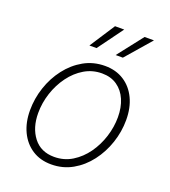

<svg xmlns="http://www.w3.org/2000/svg" viewBox="-140 -863 866 977"><g transform="rotate(20 293.0 -374.0)"><path d="M249 11.7Q189.5 11.7 145.8 -16.6Q102.1 -44.9 78.1 -95.2Q54.2 -145.5 54.2 -210.9Q54.2 -274.4 74.5 -335.2Q94.7 -396 132.6 -445.3Q170.4 -494.6 222.2 -523.9Q273.9 -553.2 336.9 -553.2Q396 -553.2 439.7 -525.1Q483.4 -497.1 507.3 -447Q531.2 -397 531.2 -330.6Q531.2 -267.6 510.7 -206.5Q490.2 -145.5 452.6 -96.2Q415 -46.9 363.3 -17.6Q311.5 11.7 249 11.7ZM250 -29.3Q303.7 -29.3 347.2 -56.2Q390.6 -83 421.9 -126.7Q453.1 -170.4 470 -223.6Q486.8 -276.9 486.8 -329.6Q486.8 -382.8 469.2 -423.8Q451.7 -464.8 417.7 -488.5Q383.8 -512.2 335.4 -512.2Q283.7 -512.2 240.5 -486.6Q197.3 -460.9 165.3 -417.5Q133.3 -374 115.7 -320.6Q98.1 -267.1 98.1 -211.9Q98.1 -132.3 137.9 -80.8Q177.7 -29.3 250 -29.3ZM264.2 -623.5H225.6L314.5 -760.3H364.3ZM406.7 -623.5H367.7L474.6 -760.3H525.4Z"/></g></svg>

Font: Inter ExtraLight
Style: Italic
Weight: 250
Italic angle: -9.3988°
Designer: Rasmus Andersson
Foundry: rsms
Version: Version 4.001;git-66647c0bb